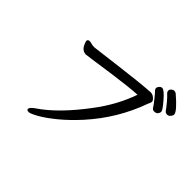

<svg xmlns="http://www.w3.org/2000/svg" viewBox="-176 -1055 1351 1351"><g transform="rotate(45 500.0 -379.5)"><path d="M245 36Q225 36 225 24Q225 7 262 -18Q397 -109 543 -304Q648 -442 700 -592Q622 -588 464 -566Q251 -535 243 -535Q203 -535 184 -583Q177 -600 177 -605Q177 -619 193 -621Q205 -621 218 -617Q231 -613 250 -613Q304 -619 471 -640.5Q638 -662 752 -670Q774 -670 790.5 -655Q807 -640 807 -630Q807 -621 803 -614Q799 -607 796 -598Q718 -379 559 -202Q490 -126 424.5 -72.5Q359 -19 310 8.5Q261 36 245 36ZM866 -591Q851 -591 843 -603Q833 -620 804.5 -655.5Q776 -691 767.5 -698.5Q759 -706 759 -718Q759 -728 768.5 -738.5Q778 -749 790 -749Q809 -749 856 -694.5Q903 -640 903 -626Q903 -612 890 -598Q880 -591 866 -591ZM840 -747Q832 -755 832 -766Q832 -777 842.5 -786Q853 -795 864 -795Q875 -795 884 -788Q981 -705 981 -676Q981 -666 971 -653Q961 -640 945 -640Q929 -640 920 -653.5Q911 -667 886 -697.5Q861 -728 840 -747Z"/></g></svg>

Font: LXGW WenKai Medium
Style: Regular
Weight: 500
Designer: LXGW / Fontworks Inc.
Foundry: LXGW / Fontworks Inc.
Version: Version 1.501; October 10, 2024